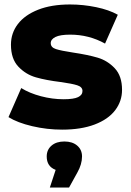

<svg xmlns="http://www.w3.org/2000/svg" viewBox="-20 -571 587 859"><path d="M18 -47 75 -177Q112 -154 163 -140.5Q214 -127 264 -127Q310 -127 329.5 -136.5Q349 -146 349 -164Q349 -182 325.5 -189.5Q302 -197 251 -204Q186 -212 140.5 -225Q95 -238 62 -273Q29 -308 29 -371Q29 -423 60 -463.5Q91 -504 150.5 -527.5Q210 -551 293 -551Q352 -551 410 -539Q468 -527 507 -505L450 -376Q378 -416 294 -416Q249 -416 228 -405.5Q207 -395 207 -378Q207 -359 230 -351.5Q253 -344 306 -336Q373 -326 417 -313Q461 -300 493.5 -265.5Q526 -231 526 -169Q526 -118 495 -77.5Q464 -37 403.5 -14Q343 9 258 9Q190 9 124 -6.5Q58 -22 18 -47ZM347 129Q347 164 326 201L289 268H203L229 189Q189 174 189 129Q189 99 210.5 80.5Q232 62 268 62Q304 62 325.5 80.5Q347 99 347 129Z"/></svg>

Font: Montserrat Alternates ExtraBold
Style: Regular
Weight: 800
Designer: Julieta Ulanovsky
Foundry: Julieta Ulanovsky
Version: Version 7.200